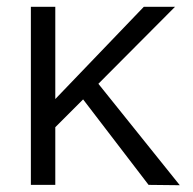

<svg xmlns="http://www.w3.org/2000/svg" viewBox="-20 -545 569 566"><path d="M71 0V-525H143V-253L404 -525H496L270 -298L510 1L418 0L225 -252L143 -170V0Z"/></svg>

Font: Easer Grotesk Light
Style: Regular
Weight: 300
Designer: Boardeaser, Bonnie Shaver-Troup, Thomas Jockin
Foundry: Lexend
Version: Version 1.008;Glyphs 3.1.2 (3151)